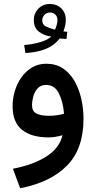

<svg xmlns="http://www.w3.org/2000/svg" viewBox="-20 -707 495 990"><path d="M322.8 -505.9Q313 -506.3 305.4 -507.1Q297.9 -507.8 287.6 -508.8Q237.8 -440.4 111.3 -433.6L104.5 -474.6Q152.3 -479 189.2 -490.2Q226.1 -501.5 244.1 -518.6Q210.9 -522 182.6 -542.2Q154.3 -562.5 154.3 -604.5Q154.3 -637.7 177.7 -662.1Q201.2 -686.5 236.8 -686.5Q272.5 -686.5 295.9 -663.8Q319.3 -641.1 319.3 -604Q319.3 -589.8 315.9 -575Q312.5 -560.1 307.1 -544.9Q315.9 -543.5 327.1 -543ZM263.7 -554.2Q269 -565.9 272.7 -579.3Q276.4 -592.8 276.4 -603.5Q276.4 -621.1 265.4 -631.8Q254.4 -642.6 238.8 -642.6Q220.7 -642.6 209.2 -630.1Q197.8 -617.7 197.8 -602.5Q197.8 -579.1 217.8 -569.8Q237.8 -560.5 263.7 -554.2ZM410.6 -94.2Q410.6 60.1 325.7 146.7Q240.7 233.4 84 263.7L46.4 163.1Q153.3 142.6 220.5 98.9Q287.6 55.2 302.2 -9.8Q286.1 -4.9 266.8 -1.7Q247.6 1.5 231.9 1.5Q142.1 1.5 93.5 -37.6Q44.9 -76.7 44.9 -160.6Q44.9 -198.2 56.2 -236.6Q67.4 -274.9 89.6 -306.9Q111.8 -338.9 144.3 -358.6Q176.8 -378.4 218.8 -378.4Q268.1 -378.4 304.2 -354.5Q340.3 -330.6 363.8 -289.8Q387.2 -249 398.9 -198.5Q410.6 -147.9 410.6 -94.2ZM232.4 -109.9Q253.4 -109.9 273.4 -112.8Q293.5 -115.7 310.1 -120.6Q305.2 -183.1 283.4 -226.1Q261.7 -269 217.8 -269Q189.5 -269 173.6 -251Q157.7 -232.9 151.4 -208.5Q145 -184.1 145 -165Q145 -133.3 168 -121.6Q190.9 -109.9 232.4 -109.9Z"/></svg>

Font: Vazirmatn FD Medium
Style: Regular
Weight: 500
Designer: Saber Rastikerdar
Foundry: Saber Rastikerdar
Version: Version 33.003